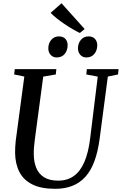

<svg xmlns="http://www.w3.org/2000/svg" viewBox="-20 -1178 766 1208"><path d="M658.5 -696.5 607 -306Q596 -223 573.8 -163.2Q551.5 -103.5 516.8 -65.2Q482 -27 434.8 -8.5Q387.5 10 327 10Q238.5 10 183.2 -17.8Q128 -45.5 102 -96.2Q76 -147 75 -215.5Q75 -234 75.8 -253.2Q76.5 -272.5 79 -292.5L133 -696.5L69 -709.5L73 -743H334.5L331 -709.5L252 -696L199 -299.5Q195.5 -274 193.8 -250.5Q192 -227 192.5 -207Q193 -159 208.2 -121.5Q223.5 -84 257.2 -62.8Q291 -41.5 346.5 -41.5Q403.5 -41.5 444.2 -70.5Q485 -99.5 510.8 -158.8Q536.5 -218 547.5 -309.5L595 -696L523 -709.5L526.5 -743H726L722.5 -709.5ZM336.5 -816.5Q313.5 -816.5 298.5 -833Q283.5 -849.5 284 -875.5Q284.5 -906.5 303 -927.8Q321.5 -949 350.5 -949Q378 -949 392 -932.8Q406 -916.5 405.5 -893Q405 -860 386.8 -838.2Q368.5 -816.5 336.5 -816.5ZM523 -816.5Q500 -816.5 485.2 -833Q470.5 -849.5 470.5 -875.5Q471 -906.5 489.5 -927.8Q508 -949 537 -949Q564 -949 578 -932.8Q592 -916.5 592 -893Q591.5 -860 573.2 -838.2Q555 -816.5 523 -816.5ZM482.5 -970.5Q461 -980.5 435.5 -995.5Q410 -1010.5 384.2 -1028Q358.5 -1045.5 336 -1063.5Q313.5 -1081.5 298.5 -1097L367 -1157.5L512.5 -995.5Z"/></svg>

Font: Merriweather 72pt Medium
Style: Italic
Weight: 500
Italic angle: -7.8°
Version: Version 2.101